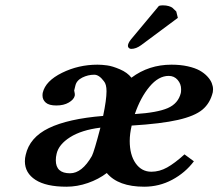

<svg xmlns="http://www.w3.org/2000/svg" viewBox="-20 -687 818 719"><path d="M611.8 -402.8Q573.7 -402.8 540 -362.5Q506.3 -322.3 484.9 -259.8Q568.8 -265.1 608.2 -282.2Q647.5 -299.3 657.2 -338.9Q658.2 -343.8 658.2 -353Q658.2 -372.6 645.3 -387.7Q632.3 -402.8 611.8 -402.8ZM324.2 -103Q332.5 -119.1 356 -209Q285.2 -200.2 242.4 -173.1Q199.7 -146 191.9 -110.8Q189 -99.1 189 -86.9Q189 -38.1 242.2 -38.1Q287.1 -38.1 324.2 -103ZM369.1 -382.8Q351.1 -407.2 333 -407.2Q309.6 -407.2 288.1 -396.5Q266.6 -385.7 262.2 -366.2L257.8 -348.1Q261.2 -335 259.8 -328.1Q256.3 -314 237.5 -303Q218.8 -292 190.9 -292Q163.6 -292 151.4 -302.7Q139.2 -313.5 139.2 -329.1Q139.2 -335.9 140.1 -339.8Q150.4 -383.8 212.2 -414.3Q273.9 -444.8 345.2 -444.8Q361.8 -444.8 381.3 -442.1Q400.9 -439.5 429 -427.5Q457 -415.5 472.2 -396Q537.1 -444.8 622.1 -444.8Q655.8 -444.8 683.1 -438.7Q710.4 -432.6 727.8 -422.9Q745.1 -413.1 756.6 -400.6Q768.1 -388.2 772.9 -376Q777.8 -363.8 777.8 -352.1Q777.8 -350.6 777.3 -346.9Q776.9 -343.3 776.9 -341.8Q767.1 -300.8 738.3 -276.6Q709.5 -252.4 646.7 -238Q584 -223.6 473.1 -216.8Q465.8 -185.5 465.8 -159.2Q465.8 -106.9 488 -75.4Q510.3 -43.9 546.9 -43.9Q577.1 -43.9 605.7 -59.8Q634.3 -75.7 670.9 -108.9L706.1 -83Q673.8 -40 625 -13.9Q576.2 12.2 520 12.2Q422.9 12.2 379.9 -39.1Q349.1 -15.6 309.1 -1.7Q269 12.2 229 12.2Q152.8 12.2 113 -13.4Q73.2 -39.1 73.2 -83Q73.2 -95.2 76.2 -106.9Q90.8 -172.4 162.8 -207.3Q234.9 -242.2 366.2 -252.9Q378.9 -313.5 378.9 -345.2Q378.9 -371.6 369.1 -382.8ZM575.2 -665Q581.1 -667 589.8 -667Q602.5 -667 612.1 -664.1Q621.6 -661.1 625.5 -658Q629.4 -654.8 634 -649.9Q638.7 -645 640.1 -644L646 -620.1L508.8 -518.1Q489.7 -503.9 471.2 -503.9Q466.3 -503.9 462.6 -507.3Q459 -510.7 459 -515.1Q459 -524.9 470.2 -539.1Z"/></svg>

Font: Linux Libertine G
Style: Bold Italic
Weight: 700
Italic angle: -11.5°
Designer: Philipp H. Poll
Foundry: Philipp H. Poll
Version: Version 4.1.0